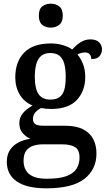

<svg xmlns="http://www.w3.org/2000/svg" viewBox="-20 -783 584 1043"><path d="M232 240Q125 240 71 202.5Q17 165 17 96Q17 58 34 32Q51 6 80 -9Q109 -24 145 -29Q123 -38 104 -59Q85 -80 85 -113Q85 -144 103 -166.5Q121 -189 157 -210Q113 -227 88 -268Q63 -309 63 -362Q63 -448 111.5 -497.5Q160 -547 257 -547Q293 -547 324.5 -537Q356 -527 372 -514Q385 -528 399.5 -540.5Q414 -553 432 -561Q450 -569 471 -569Q503 -569 518.5 -553Q534 -537 534 -516Q534 -494 521 -478Q508 -462 476 -462Q476 -476 468 -487Q460 -498 442 -498Q430 -498 420 -495Q410 -492 401 -487Q419 -465 431 -435Q443 -405 443 -364Q443 -289 397.5 -240Q352 -191 257 -191Q245 -191 228.5 -192.5Q212 -194 203 -196Q185 -187 172 -172.5Q159 -158 159 -136Q159 -118 171 -109Q183 -100 217 -100H332Q394 -100 431.5 -80.5Q469 -61 486.5 -27.5Q504 6 504 51Q504 138 438 189Q372 240 232 240ZM234 188Q303 188 341.5 173.5Q380 159 396 133Q412 107 412 73Q412 31 387.5 16Q363 1 316 1H213Q187 1 163 8Q139 15 123.5 34Q108 53 108 91Q108 119 120 141Q132 163 159.5 175.5Q187 188 234 188ZM254 -242Q285 -242 303.5 -255.5Q322 -269 329.5 -296.5Q337 -324 337 -365Q337 -408 329 -437Q321 -466 302.5 -480.5Q284 -495 253 -495Q223 -495 204.5 -480Q186 -465 177.5 -436Q169 -407 169 -364Q169 -303 189 -272.5Q209 -242 254 -242ZM256 -633Q228 -633 209.5 -648Q191 -663 191 -698Q191 -734 210 -748.5Q229 -763 256 -763Q282 -763 301.5 -748.5Q321 -734 321 -698Q321 -663 301.5 -648Q282 -633 256 -633Z"/></svg>

Font: Noto Serif Armenian Medium
Style: Regular
Weight: 500
Version: Version 2.007